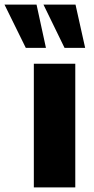

<svg xmlns="http://www.w3.org/2000/svg" viewBox="-87 -817 408 837"><path d="M60.5 -539.1H241.2V0H60.5ZM102.5 -796.9H242.2L284.2 -608.4H194.3ZM72.3 -796.9 113.3 -608.4H25.4L-67.4 -796.9Z"/></svg>

Font: Min Sans Black
Style: Regular
Weight: 900
Designer: Jinseong-Kim, NotoSansCJK, Nunito
Foundry: Jinseong-Kim
Version: Version 1.000